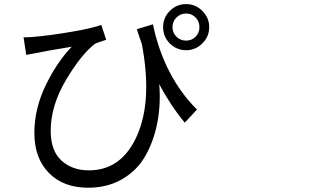

<svg xmlns="http://www.w3.org/2000/svg" viewBox="-20 -838 1540 919"><path d="M323.2 -614.3Q218.8 -597.7 105.5 -575.2L92.8 -659.2Q120.1 -659.2 146.5 -662.1Q217.8 -668 320.8 -685.5Q423.8 -703.1 464.8 -718.8L488.3 -647.5Q485.4 -646.5 464.4 -639.6Q443.4 -632.8 435.5 -628.9Q371.1 -581.1 296.9 -457Q222.7 -333 222.7 -211.9Q222.7 -116.2 274.4 -69.3Q326.2 -22.5 405.3 -22.5Q562.5 -22.5 636.2 -189.5Q710 -356.4 659.2 -626Q657.2 -631.8 648.4 -657.7Q639.6 -683.6 634.8 -698.2L711.9 -721.7Q764.6 -471.7 922.9 -313.5L864.3 -251Q794.9 -335 742.2 -435.5Q750 -339.8 733.4 -252.4Q716.8 -165 677.2 -94.2Q637.7 -23.4 566.4 18.6Q495.1 60.5 402.3 60.5Q283.2 60.5 213.9 -10.3Q144.5 -81.1 144.5 -201.2Q144.5 -317.4 198.2 -428.7Q252 -540 323.2 -614.3ZM871.1 -643.6Q897.5 -643.6 916 -662.1Q934.6 -680.7 934.6 -708Q934.6 -735.4 916 -754.4Q897.5 -773.4 871.1 -773.4Q843.8 -773.4 824.7 -754.4Q805.7 -735.4 805.7 -708Q805.7 -680.7 824.7 -662.1Q843.8 -643.6 871.1 -643.6ZM871.1 -818.4Q916 -818.4 948.7 -785.6Q981.4 -752.9 981.4 -708Q981.4 -663.1 948.7 -630.4Q916 -597.7 871.1 -597.7Q825.2 -597.7 793 -629.9Q760.7 -662.1 760.7 -708Q760.7 -753.9 793 -786.1Q825.2 -818.4 871.1 -818.4Z"/></svg>

Font: Bpmf Zihi Sans Regular
Style: Regular
Weight: 400
Foundry: But Ko
Version: Version 1.320